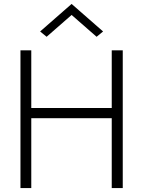

<svg xmlns="http://www.w3.org/2000/svg" viewBox="-20 -956 728 976"><path d="M113 -355H585V-407H113ZM548 -700V0H604V-700ZM84 -700V0H139V-700ZM504 -796 344 -936 184 -796 217 -769 344 -880 471 -769Z"/></svg>

Font: NM-font
Style: Light
Weight: 500
Designer: ""
Foundry: ""
Version: ""